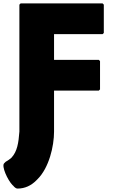

<svg xmlns="http://www.w3.org/2000/svg" viewBox="-55 -852 683 1119"><path d="M550 -825 543 -832H65L58 -825V-85C53 -20 46 30 12 67C3 75 -9 84 -22 91C-23 91 -23 92 -24 93L-31 100C-47 116 -12 196 19 228H20L27 236C34 243 41 247 47 247C91 247 127 229 156 200L163 193C231 126 260 0 260 -85V-324H521L528 -331V-496L521 -503H260V-653H543L550 -660Z"/></svg>

Font: Hussar Woodtype
Style: Blk
Weight: 900
Foundry: Cannot Into Space Fonts
Version: Version 1.07